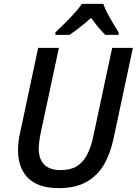

<svg xmlns="http://www.w3.org/2000/svg" viewBox="-20 -961 706 991"><path d="M283 10Q213 10 166.5 -13Q120 -36 96.5 -80.5Q73 -125 73 -186Q73 -204 75.5 -227.5Q78 -251 84 -277L177 -714H284L190 -274Q185 -252 182.5 -229.5Q180 -207 180 -192Q180 -141 208 -112Q236 -83 293 -83Q343 -83 375.5 -102.5Q408 -122 428.5 -160.5Q449 -199 461 -255L559 -714H666L566 -246Q550 -168 516 -110.5Q482 -53 425.5 -21.5Q369 10 283 10ZM266 -794Q284 -811 310.5 -837Q337 -863 362.5 -891Q388 -919 403 -941H513Q522 -916 536 -889.5Q550 -863 565 -838.5Q580 -814 592 -794V-781H523Q513 -792 500 -806Q487 -820 474.5 -836.5Q462 -853 450 -869Q422 -843 393.5 -821Q365 -799 339 -781H266Z"/></svg>

Font: Noto Sans Display Medium
Style: Italic
Weight: 500
Italic angle: -12°
Designer: Monotype Design Team
Foundry: Monotype Imaging Inc.
Version: Version 2.003